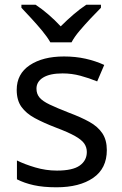

<svg xmlns="http://www.w3.org/2000/svg" viewBox="-20 -786 519 816"><path d="M434 -148Q434 -70 376 -30Q318 10 220 10Q164 10 123.5 1Q83 -8 52 -24V-104Q84 -88 129.5 -74.5Q175 -61 222 -61Q289 -61 319 -82.5Q349 -104 349 -140Q349 -160 338 -176Q327 -192 298.5 -208Q270 -224 217 -244Q165 -264 128 -284Q91 -304 71 -332Q51 -360 51 -404Q51 -472 106.5 -509Q162 -546 252 -546Q301 -546 343.5 -536.5Q386 -527 423 -510L393 -440Q359 -454 322 -464Q285 -474 246 -474Q192 -474 163.5 -456.5Q135 -439 135 -409Q135 -387 148 -371.5Q161 -356 191.5 -341.5Q222 -327 273 -307Q324 -288 360 -268Q396 -248 415 -219.5Q434 -191 434 -148ZM194 -606Q181 -629 159 -655.5Q137 -682 113 -708Q89 -734 71 -753V-766H131Q157 -749 185 -725Q213 -701 238 -674Q265 -701 293 -725Q321 -749 347 -766H409V-753Q390 -734 365.5 -708Q341 -682 318.5 -655.5Q296 -629 284 -606Z"/></svg>

Font: Noto Sans Mende Kikakui
Style: Regular
Weight: 400
Designer: Monotype Design Team
Foundry: Monotype Imaging Inc.
Version: Version 2.003; ttfautohint (v1.8.4.7-5d5b)